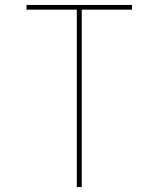

<svg xmlns="http://www.w3.org/2000/svg" viewBox="-20 -755 640 775"><path d="M290 0V-716H87V-735H513V-716H310V0Z"/></svg>

Font: Iosevka SS04 Thin Extended
Style: Regular
Weight: 100
Width: 7
Monospace: yes
Designer: Belleve Invis
Foundry: Belleve Invis
Version: Version 19.0.0; ttfautohint (v1.8.4)